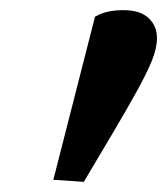

<svg xmlns="http://www.w3.org/2000/svg" viewBox="-20 -748 329 378"><path d="M85 -394 167 -715Q179 -722 192.5 -725Q206 -728 223 -728Q256 -728 272.5 -712.5Q289 -697 289 -673Q289 -653 279 -628.5Q269 -604 250 -569.5Q231 -535 202 -486L145 -390Z"/></svg>

Font: Source Serif 4
Style: Bold Italic
Weight: 700
Italic angle: -12°
Designer: Frank Grießhammer
Foundry: Adobe Systems Incorporated
Version: Version 4.004;hotconv 1.0.116;makeotfexe 2.5.65601